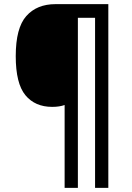

<svg xmlns="http://www.w3.org/2000/svg" viewBox="-20 -780 635 927"><path d="M503 127H439V-694H356V127H292V-273Q267 -264 232 -264Q149 -264 102.5 -320.5Q56 -377 56 -509Q56 -645 107 -702.5Q158 -760 248 -760H503Z"/></svg>

Font: Noto Sans Sinhala SemiCondensed Medium
Style: Regular
Weight: 500
Width: 4
Designer: Jelle Bosma - Monotype Design Team
Foundry: Monotype Imaging Inc.
Version: Version 2.006; ttfautohint (v1.8.4.7-5d5b)